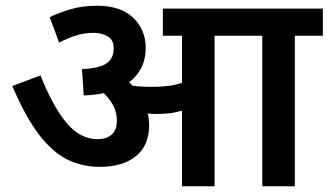

<svg xmlns="http://www.w3.org/2000/svg" viewBox="-20 -652 1150 672"><path d="M502 -214Q502 -143 456 -105.5Q410 -68 329 -68Q268 -68 216 -93.5Q164 -119 116.5 -181Q69 -243 23 -351L122 -388Q164 -281 212 -223Q260 -165 321 -165Q353 -165 371 -181Q389 -197 389 -229Q389 -258 377 -281.5Q365 -305 343 -326Q311 -319 273 -318L267 -410Q330 -413 354 -431Q378 -449 378 -482Q378 -513 356.5 -525Q335 -537 308 -537Q274 -537 245 -527.5Q216 -518 187 -503L154 -592Q182 -606 225 -619Q268 -632 320 -632Q402 -632 446 -590Q490 -548 490 -484Q490 -409 432 -364Q438 -359 444 -352Q459 -350 475.5 -349Q492 -348 510 -348Q541 -348 566.5 -351Q592 -354 617 -362V-527H550V-622H1110V-527H1012V0H898V-527H731V0H617V-265Q595 -258 572.5 -255.5Q550 -253 525 -253Q512 -253 497 -255Q502 -234 502 -214Z"/></svg>

Font: Noto Sans SemiBold
Style: Regular
Weight: 600
Designer: Monotype Design Team
Foundry: Monotype Imaging Inc.
Version: Version 2.007